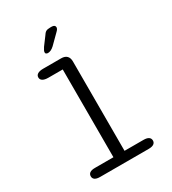

<svg xmlns="http://www.w3.org/2000/svg" viewBox="-226 -1080 1072 1197"><g transform="rotate(-30 309.5 -481.0)"><path d="M135 0Q109.5 0 97.5 -8.5Q85.5 -17 85.5 -32Q85.5 -48 97.5 -56.5Q109.5 -65 135 -65H267.5V-697H164.5Q138 -697 124.2 -705.5Q110.5 -714 110.5 -729.5Q110.5 -745 124.2 -753.5Q138 -762 164.5 -762H293.5Q320 -762 333.8 -748.2Q347.5 -734.5 347.5 -708V-65H483.5Q508.5 -65 520.8 -56.5Q533 -48 533 -32Q533 -17 520.8 -8.5Q508.5 0 483.5 0ZM239.5 -831.5Q234 -831.5 228.2 -834.5Q222.5 -837.5 222.5 -845.5Q222.5 -856 237 -877.5L278 -932.5Q289.5 -951 300 -956.8Q310.5 -962.5 330.5 -962.5H341.5Q352.5 -962.5 359 -957.8Q365.5 -953 365.5 -944.5Q365.5 -932.5 351.5 -919.5L285 -853.5Q272 -841.5 260.8 -836.5Q249.5 -831.5 239.5 -831.5Z"/></g></svg>

Font: Sono ExtraLight Monospace
Style: Regular
Weight: 400
Version: Version 2.112